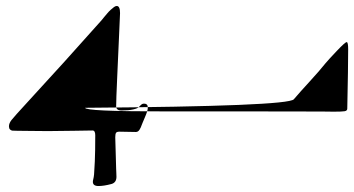

<svg xmlns="http://www.w3.org/2000/svg" viewBox="-20 -437 1186 643"><path d="M10 -14Q10 -24 18.5 -35Q27 -46 74 -97Q193 -226 320 -369Q322 -372 328.5 -379.5Q335 -387 339.5 -392.5Q344 -398 350.5 -404Q357 -410 362 -413.5Q367 -417 371 -417Q382 -417 382 -393Q382 -392 379 -323.5Q376 -255 372.5 -178.5Q369 -102 369 -81Q369 -67 387 -67Q411 -67 426 -70.5Q441 -74 445 -78.5Q449 -83 453 -86.5Q457 -90 462 -90Q475 -90 475 -77Q475 -71 472.5 -63Q470 -55 465 -43.5Q460 -32 458 -27Q457 -25 455 -19.5Q453 -14 451.5 -10.5Q450 -7 447.5 -3Q445 1 442 3Q439 5 435 5Q427 5 407 4.5Q387 4 380 4Q371 4 368.5 8Q366 12 366 23Q366 38 367.5 75.5Q369 113 369 129Q369 131 369.5 140Q370 149 370 155Q370 174 354 179Q328 186 310 186Q291 186 291 172Q291 168 292.5 162.5Q294 157 295 147.5Q296 138 297.5 104Q299 70 299 16Q299 0 290 0Q278 0 227 1Q176 2 141 2Q119 2 85.5 1.5Q52 1 38 1Q26 1 21.5 0.5Q17 0 13.5 -3.5Q10 -7 10 -14ZM265 -76Q265 -64 520 -64H775Q1030 -64 1057.5 -63.5Q1085 -63 1098 -63Q1125 -63 1134 -64.5Q1143 -66 1143 -73Q1146 -215 1146 -272Q1146 -296 1141 -296Q1136 -296 1108 -266.5Q1080 -237 1070 -225Q1051 -201 1017.5 -164.5Q984 -128 964 -104.5Q944 -81 265 -76Z"/></svg>

Font: OFL Sorts Mill Goudy TT
Style: Regular
Weight: 500
Version: Version 003.000